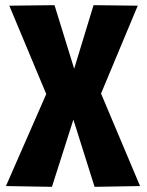

<svg xmlns="http://www.w3.org/2000/svg" viewBox="-20 -721 567 743"><path d="M3 -1 159 -357 16 -699 191 -701 267 -455 342 -701 513 -699 371 -359 522 -1 346 2 264 -258 181 2Z"/></svg>

Font: Georama SemiCondensed
Style: Bold
Weight: 700
Width: 4
Designer: Jean-Baptiste Levee
Foundry: Production Type
Version: Version 1.000